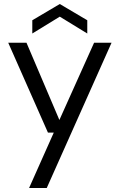

<svg xmlns="http://www.w3.org/2000/svg" viewBox="-20 -717 596 957"><path d="M125 220 248 -56H219L21 -504H112L276 -119L449 -504H536L213 220ZM141 -550V-616L278 -697L415 -616V-550L278 -634Z"/></svg>

Font: DM Sans
Style: Regular
Weight: 400
Designer: Colophon Foundry, Jonny Pinhorn
Foundry: Colophon Foundry
Version: Version 4.004; ttfautohint (v1.8.4.7-5d5b)